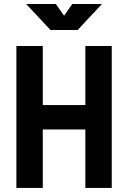

<svg xmlns="http://www.w3.org/2000/svg" viewBox="-20 -918 626 938"><path d="M397 0V-285.6H189V0H60.1V-693.4H189V-404.8H397V-693.4H525.9V0ZM226.6 -771.5 107.9 -898.4H252.9L293 -841.3L333 -898.4H478L359.4 -771.5Z"/></svg>

Font: CaskaydiaMono NF
Style: Bold
Weight: 700
Designer: Aaron Bell
Foundry: Saja Typeworks
Version: Version 2111.001; ttfautohint (v1.8.4);Nerd Fonts 3.1.1